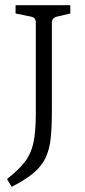

<svg xmlns="http://www.w3.org/2000/svg" viewBox="-20 -588 329 740"><path d="M200 -524Q180 -519 180 -501V-163Q180 -100 175.5 -56Q171 -12 155.5 20.5Q140 53 109 79Q78 105 25 132L7 102Q52 67 76 35.5Q100 4 109 -38.5Q118 -81 118 -149V-501Q118 -521 99 -524L40 -536V-568H251V-536Z"/></svg>

Font: Rasa Light
Style: Regular
Weight: 300
Designer: Anna Giedrys (Yrsa+Rasa design), David Brezina (Yrsa art-direction, Rasa art-direction, design)
Foundry: Rosetta Type Foundry
Version: Version 2.004